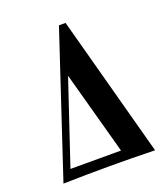

<svg xmlns="http://www.w3.org/2000/svg" viewBox="-113 -667 656 748"><g transform="rotate(-20 215.5 -292.5)"><path d="M22.6 0 216.9 -585.5H244.4L402.4 0Q308.9 -2.4 213.7 -2.4Q117.7 -2.4 22.6 0ZM67.7 -44.4H277.4L183.1 -388.7Z"/></g></svg>

Font: Playfair
Style: Bold
Weight: 700
Designer: Claus Eggers Sørensen
Foundry: Claus Eggers Sørensen
Version: Version 2.001;gftools[0.9.30]